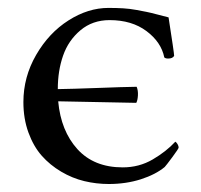

<svg xmlns="http://www.w3.org/2000/svg" viewBox="-20 -458 507 485"><path d="M39.1 -200.2Q39.1 -263.7 71.3 -319.3Q103.5 -375 153.1 -406.5Q202.6 -438 253.9 -438Q274.4 -438 291 -437Q307.6 -436 324.5 -432.9Q341.3 -429.7 350.1 -428Q358.9 -426.3 378.7 -421.1Q398.4 -416 405.8 -414.1Q419.9 -323.7 419.9 -316.9Q416 -310.1 404.8 -310.1Q397.9 -310.1 395 -313Q387.2 -351.6 350.1 -379.4Q313 -407.2 256.8 -407.2Q213.9 -407.2 183.3 -381.6Q152.8 -356 139.4 -317.6Q126 -279.3 126 -232.9Q161.6 -233.4 226.1 -235.8Q290.5 -238.3 325.2 -238.8Q329.1 -229.5 328.4 -216.8Q327.6 -204.1 324.2 -198.2Q300.8 -198.7 127 -202.1Q133.8 -127.4 175.5 -81.3Q217.3 -35.2 290 -35.2Q331.5 -35.2 365.7 -55.2Q399.9 -75.2 422.9 -100.1Q423.3 -100.1 425.3 -98.1Q427.2 -96.2 429.2 -92.5Q431.2 -88.9 431.2 -85Q431.2 -82.5 415.3 -61Q399.4 -39.6 396 -36.1Q373 -17.1 335.7 -5.1Q298.3 6.8 254.9 6.8Q223.1 6.8 192.9 -0.5Q162.6 -7.8 134.5 -24.4Q106.4 -41 85.4 -64.7Q64.5 -88.4 51.8 -123.3Q39.1 -158.2 39.1 -200.2Z"/></svg>

Font: Crimson
Style: Roman
Weight: 400
Version: Version 0.8